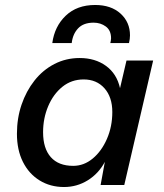

<svg xmlns="http://www.w3.org/2000/svg" viewBox="-20 -743 657 771"><path d="M237 8Q182 8 139 -18.5Q96 -45 72 -93Q48 -141 48 -206Q48 -268 66.5 -322.5Q85 -377 118.5 -419.5Q152 -462 198.5 -486Q245 -510 300 -510Q362 -510 405.5 -478.5Q449 -447 462 -389L488 -500H595L479 0H384L401 -93Q376 -46 332.5 -19Q289 8 237 8ZM274 -77Q317 -77 352.5 -106.5Q388 -136 409.5 -185.5Q431 -235 431 -293Q431 -353 399.5 -388.5Q368 -424 316 -424Q267 -424 230.5 -394.5Q194 -365 173.5 -316.5Q153 -268 153 -212Q153 -147 184 -112Q215 -77 274 -77ZM190 -570Q199 -637 244 -680Q289 -723 362 -723Q426 -723 464 -688.5Q502 -654 502 -601Q502 -587 498 -570H423Q424 -575 425 -579.5Q426 -584 426 -589Q426 -621 405 -636.5Q384 -652 356 -652Q315 -652 293.5 -629Q272 -606 268 -570Z"/></svg>

Font: Work Sans Medium
Style: Italic
Weight: 500
Italic angle: -13°
Designer: Wei Huang
Foundry: Wei Huang
Version: Version 2.012; ttfautohint (v1.8.3)